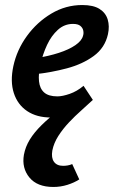

<svg xmlns="http://www.w3.org/2000/svg" viewBox="-20 -454 460 763"><path d="M183 13Q126 13 88 -12.5Q50 -38 35 -84Q20 -130 33 -191Q47 -256 87 -311Q127 -366 184 -400Q241 -434 307 -434Q351 -434 375.5 -418.5Q400 -403 408 -376.5Q416 -350 409 -318Q397 -264 352.5 -231.5Q308 -199 246 -182.5Q184 -166 119 -159L124 -223Q174 -231 214 -244Q254 -257 279.5 -274.5Q305 -292 310 -312Q313 -321 311 -332Q309 -343 299.5 -351Q290 -359 270 -359Q236 -359 210 -335.5Q184 -312 167 -275.5Q150 -239 141 -199Q132 -160 135 -131Q138 -102 155.5 -86.5Q173 -71 208 -71Q228 -71 257 -81Q286 -91 312 -113L349 -57Q331 -41 310 -28Q289 -15 266.5 -6Q244 3 222.5 8Q201 13 183 13ZM192 289Q128 289 97 251.5Q66 214 75 161Q81 129 98.5 100.5Q116 72 145.5 43Q175 14 217 -18.5Q259 -51 313 -90L349 -57Q329 -38 303.5 -15.5Q278 7 254 32.5Q230 58 212 86Q194 114 188 144Q183 173 194.5 189Q206 205 231 205Q239 205 248.5 203.5Q258 202 267 198L295 259Q275 272 248 280.5Q221 289 192 289Z"/></svg>

Font: Ysabeau Office
Style: Bold Italic
Weight: 700
Italic angle: -12°
Designer: Christian Thalmann (Catharsis Fonts)
Version: Version 2.001;gftools[0.9.30]; featfreeze: tnum,lnum,ss02